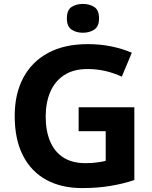

<svg xmlns="http://www.w3.org/2000/svg" viewBox="-20 -949 775 979"><path d="M381 -402H665V-31Q609 -12 542.5 -1Q476 10 399 10Q293 10 216 -32Q139 -74 97 -156Q55 -238 55 -358Q55 -470 98.5 -552Q142 -634 225 -679Q308 -724 428 -724Q492 -724 549.5 -712Q607 -700 652 -680L601 -558Q563 -576 519 -586.5Q475 -597 427 -597Q354 -597 306.5 -565.5Q259 -534 236 -479.5Q213 -425 213 -355Q213 -282 235.5 -228.5Q258 -175 303 -146Q348 -117 417 -117Q445 -117 473 -120.5Q501 -124 519 -129V-280H381ZM403 -929Q436 -929 460.5 -913.5Q485 -898 485 -855Q485 -814 460.5 -798Q436 -782 403 -782Q369 -782 345 -798Q321 -814 321 -855Q321 -898 345 -913.5Q369 -929 403 -929Z"/></svg>

Font: Noto Sans Cherokee
Style: Regular
Weight: 400
Designer: Monotype Design Team
Foundry: Monotype Imaging Inc.
Version: Version 2.001